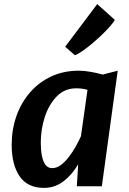

<svg xmlns="http://www.w3.org/2000/svg" viewBox="-20 -909 628 937"><path d="M195 8Q114 8 75.5 -49Q37 -106 37 -202Q37 -277 60.2 -342.8Q83.5 -408.5 126.8 -458.2Q170 -508 230.2 -536Q290.5 -564 364.5 -564Q391.5 -564 423.5 -558.2Q455.5 -552.5 481 -545L554.5 -564L477 0H355L361.5 -107.5Q334 -59 291.5 -25.5Q249 8 195 8ZM235 -88.5Q256.5 -88.5 276.8 -103.5Q297 -118.5 315.2 -142Q333.5 -165.5 348.8 -192.5Q364 -219.5 375 -244L407 -470.5Q382.5 -478 351.5 -478Q295 -478 256.5 -438Q217.5 -397.5 198.2 -336.8Q179 -276 179 -213Q179 -178.5 184.2 -150.2Q189.5 -122 201.5 -105.2Q213.5 -88.5 235 -88.5ZM345.5 -639.5 298 -681 454.5 -889 540.5 -812Q534 -800 516.8 -780.2Q499.5 -760.5 476.2 -738.2Q453 -716 428.5 -695.5Q404 -675 382 -659.8Q360 -644.5 345.5 -639.5Z"/></svg>

Font: Merriweather Sans SemiBold
Style: Italic
Weight: 600
Italic angle: -7.5°
Designer: Eben Sorkin
Foundry: Eben Sorkin
Version: Version 2.001